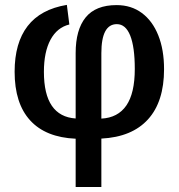

<svg xmlns="http://www.w3.org/2000/svg" viewBox="-20 -560 733 788"><path d="M653.3 -275.9Q653.3 -142.6 587.4 -70.1Q521.5 2.4 396 8.8V207.5H290.5V9.3Q167.5 3.9 103.8 -65.9Q40 -135.7 40 -265.6Q40 -383.8 93.3 -452.9Q146.5 -522 254.4 -540L264.6 -459.5Q214.4 -447.3 187.3 -397Q160.2 -346.7 160.2 -265.1Q160.2 -173.3 192.9 -125.7Q225.6 -78.1 290.5 -73.7V-342.3Q290.5 -438 331.5 -488.5Q372.6 -539.1 458.5 -539.1Q518.6 -539.1 562.3 -506.6Q606 -474.1 629.6 -415Q653.3 -356 653.3 -275.9ZM533.2 -276.9Q533.2 -367.2 514.4 -414.1Q495.6 -460.9 459.5 -460.9Q396 -460.9 396 -341.8V-73.2Q463.9 -76.7 498.5 -127Q533.2 -177.2 533.2 -276.9Z"/></svg>

Font: Arimo SemiBold
Style: Regular
Weight: 600
Designer: Steve Matteson
Foundry: Monotype Imaging Inc.
Version: Version 1.33